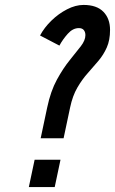

<svg xmlns="http://www.w3.org/2000/svg" viewBox="-20 -759 466 779"><path d="M145 -198H238L264.5 -323Q274.5 -370.5 293.8 -403.5Q313 -436.5 335.8 -462Q358.5 -487.5 379.2 -512Q400 -536.5 413.2 -566.2Q426.5 -596 426.5 -637.5Q426.5 -683.5 399.5 -711.2Q372.5 -739 319 -739Q286.5 -739 252 -721.2Q217.5 -703.5 188.5 -675.2Q159.5 -647 142.5 -615L221 -574Q234.5 -599 255 -622Q275.5 -645 300 -645Q313.5 -645 320 -637Q326.5 -629 326.5 -616.5Q326.5 -595.5 308 -571.5Q289.5 -547.5 263 -515Q236.5 -482.5 211 -436Q185.5 -389.5 171.5 -323ZM97 0H202L225.5 -111H120.5Z"/></svg>

Font: League Gothic
Style: Italic
Weight: 400
Designer: The League of Moveable Type
Version: Version 1.600; ttfautohint (v1.8.3)